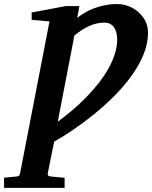

<svg xmlns="http://www.w3.org/2000/svg" viewBox="-104 -707 748 945"><path d="M409.2 -595.7Q372.1 -595.7 335.7 -579.3Q299.3 -563 262.2 -532.2L180.2 -107.9Q215.8 -133.8 251.5 -164.1Q287.1 -194.3 319.6 -227.5Q352.1 -260.7 379.9 -295.9Q407.7 -331.1 428.5 -367.4Q449.2 -403.8 460.9 -440.4Q472.7 -477.1 472.7 -512.7Q472.7 -550.8 456.5 -573.2Q440.4 -595.7 409.2 -595.7ZM473.1 -687Q500.5 -687 527.6 -677Q554.7 -667 576.2 -648.4Q597.7 -629.9 611.1 -604Q624.5 -578.1 624.5 -545.9Q624.5 -491.7 602.1 -437.7Q579.6 -383.8 542.2 -332.3Q504.9 -280.8 456.8 -232.9Q408.7 -185.1 357.4 -143.6Q306.2 -102.1 255.6 -67.9Q205.1 -33.7 162.6 -9.8L130.9 147Q129.9 152.8 133.3 157Q136.7 161.1 149.9 162.1L213.9 168V217.8H-84V167.5L-24.9 162.1Q-15.1 161.1 -11.5 158.7Q-7.8 156.2 -5.4 147.5L139.6 -601.6L51.8 -609.4V-645.5L220.7 -677.2H286.6L275.9 -618.7Q291 -630.9 311 -643.1Q331.1 -655.3 356 -665Q380.9 -674.8 410.2 -680.9Q439.5 -687 473.1 -687Z"/></svg>

Font: Charis SIL
Style: Bold Italic
Weight: 700
Italic angle: -11°
Foundry: SIL International
Version: Version 4.112